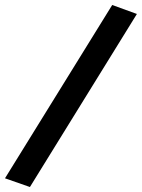

<svg xmlns="http://www.w3.org/2000/svg" viewBox="-33 -733 569 770"><path d="M87 17 -13 -18 417 -713 516 -677Z"/></svg>

Font: Storia Sans SemiBold
Style: Italic
Weight: 600
Italic angle: -13°
Designer: Campivisivi
Foundry: Accademia di Belle Arti di Urbino and students of MA course of Visual design
Version: Version 60.001;May 25, 2020;FontCreator 12.0.0.2522 64-bit